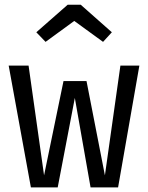

<svg xmlns="http://www.w3.org/2000/svg" viewBox="-20 -810 640 830"><path d="M490.5 0H371.5L303.5 -386.5L229.5 0H113.5L17.5 -526.5H103.5L170.5 -52L254.5 -459.5H354L433.5 -52L500.5 -526.5H582.5ZM177 -629 137 -670.5 272.5 -789.5H329L463.5 -670.5L425.5 -629L301 -719.5Z"/></svg>

Font: Fast_Mono
Style: Regular
Weight: 400
Monospace: yes
Designer: Carrois Corporate, Edenspiekermann AG, Nikita Prokopov
Foundry: Carrois Corporate, Edenspiekermann AG, Nikita Prokopov
Version: Version 5.002